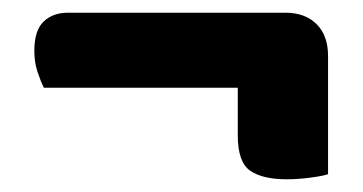

<svg xmlns="http://www.w3.org/2000/svg" viewBox="-20 -456 571 302"><path d="M429 -436Q460 -436 478 -418Q496 -400 496 -368V-182Q487 -179 467.5 -176.5Q448 -174 431 -174Q393 -174 373.5 -187.5Q354 -201 354 -243V-318H49Q44 -328 39 -343Q34 -358 34 -376Q34 -408 48.5 -422Q63 -436 87 -436Z"/></svg>

Font: Baloo Da 2
Style: Bold
Weight: 700
Designer: Noopur Datye, Sulekha Rajkumar and Ek Type
Foundry: Ek Type
Version: Version 1.640;hotconv 1.0.111;makeotfexe 2.5.65597; ttfautoh